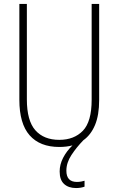

<svg xmlns="http://www.w3.org/2000/svg" viewBox="-20 -734 600 972"><path d="M316 130Q316 187 369 187Q381 187 391.5 185Q402 183 408 181V211Q400 214 389 216Q378 218 365 218Q327 218 304.5 197.5Q282 177 282 134Q282 99 299.5 65Q317 31 347 2Q317 10 280 10Q182 10 130 -49Q78 -108 78 -229V-714H116V-231Q116 -123 159 -74.5Q202 -26 280 -26Q355 -26 399.5 -72Q444 -118 444 -229V-714H482V-228Q482 -151 461 -101Q440 -51 402 -24Q367 12 341.5 51Q316 90 316 130Z"/></svg>

Font: Noto Sans Telugu Condensed ExtraLight
Style: Regular
Weight: 200
Width: 3
Designer: Jelle Bosma - Monotype Design Team
Foundry: Monotype Imaging Inc.
Version: Version 2.005; ttfautohint (v1.8.4.7-5d5b)